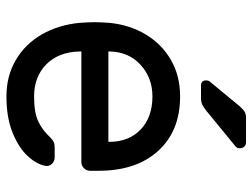

<svg xmlns="http://www.w3.org/2000/svg" viewBox="-114 -661 785 597"><g transform="rotate(90 278.5 -362.5)"><path d="M511 -277V-250Q511 -239 503 -231Q495 -223 484 -223H140V-217Q142 -151 180.5 -113.5Q219 -76 280 -76Q330 -76 357.5 -89Q385 -102 407 -126Q415 -134 421.5 -137Q428 -140 439 -140H469Q481 -140 489 -132Q497 -124 496 -113Q492 -86 466.5 -57.5Q441 -29 393.5 -9.5Q346 10 280 10Q216 10 166 -19.5Q116 -49 86.5 -101Q57 -153 51 -218Q49 -248 49 -264Q49 -280 51 -310Q57 -372 86.5 -422Q116 -472 165.5 -501Q215 -530 280 -530Q387 -530 449 -462Q511 -394 511 -277ZM421 -307V-310Q421 -371 382.5 -407.5Q344 -444 280 -444Q222 -444 181.5 -407Q141 -370 140 -310V-307ZM348 -735H422Q431 -735 436 -729.5Q441 -724 441 -715Q441 -708 436 -703L325 -612Q314 -603 305.5 -599Q297 -595 283 -595H246Q230 -595 230 -611Q230 -619 235 -624L311 -716Q322 -728 329 -731.5Q336 -735 348 -735Z"/></g></svg>

Font: Contemporary
Style: Regular
Weight: 400
Designer: Victor Tran
Foundry: Victor Tran
Version: Version 1.100